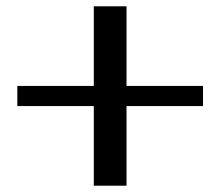

<svg xmlns="http://www.w3.org/2000/svg" viewBox="-20 -590 700 610"><path d="M278 -253H35V-317H278V-570H382V-317H625V-253H382V0H278Z"/></svg>

Font: Fahkwang SemiBold
Style: Regular
Weight: 600
Designer: Suppakit Chalermlarp | Katatrad Co.,Ltd.
Foundry: Cadson Demak Co.,Ltd.
Version: Version 1.000; ttfautohint (v1.6)